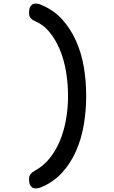

<svg xmlns="http://www.w3.org/2000/svg" viewBox="-20 -889 640 1078"><path d="M143 118Q143 99 151.5 88.5Q160 78 175 70Q221 45 256 3Q291 -39 314.5 -94Q338 -149 350 -214.5Q362 -280 362 -350Q362 -420 350.5 -488Q339 -556 315 -612.5Q291 -669 257 -710Q223 -751 179 -769Q159 -778 151 -788.5Q143 -799 143 -818Q143 -828 144.5 -836.5Q146 -845 150.5 -852.5Q155 -860 162 -864.5Q169 -869 181 -869Q188 -869 195.5 -867.5Q203 -866 215 -860Q284 -831 331 -778Q378 -725 408 -657Q438 -589 451 -510.5Q464 -432 464 -350Q464 -268 450.5 -188.5Q437 -109 407 -41Q377 27 329.5 79.5Q282 132 214 161Q203 166 195.5 167.5Q188 169 181 169Q169 169 162 164.5Q155 160 150.5 152.5Q146 145 144.5 136Q143 127 143 118Z"/></svg>

Font: Maple Mono NL Medium
Style: Regular
Weight: 500
Monospace: yes
Designer: subframe7536
Version: Version 7.000